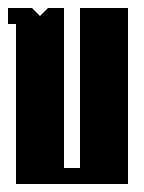

<svg xmlns="http://www.w3.org/2000/svg" viewBox="-20 -460 360 480"><path d="M0 -440H60L80 -420L100 -440H140V-40H180V-440H300V0H20V-400H0Z"/></svg>

Font: SOV_poster
Style: Bold
Weight: 700
Version: Version 1.00